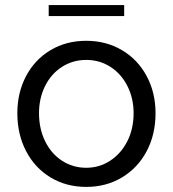

<svg xmlns="http://www.w3.org/2000/svg" viewBox="-20 -723 679 753"><path d="M48 -279Q48 -360 82.5 -425Q117 -490 178.5 -526.5Q240 -563 318 -563Q396 -563 458 -526.5Q520 -490 555 -425Q590 -360 590 -279Q590 -196 555.5 -130.5Q521 -65 459 -27.5Q397 10 318 10Q240 10 178.5 -27Q117 -64 82.5 -130Q48 -196 48 -279ZM504 -279Q504 -337 480 -385Q456 -433 413.5 -460.5Q371 -488 318 -488Q266 -488 223.5 -461Q181 -434 157 -386Q133 -338 133 -279Q133 -218 157 -169Q181 -120 223.5 -92.5Q266 -65 318 -65Q370 -65 412.5 -93Q455 -121 479.5 -169.5Q504 -218 504 -279ZM467 -660H171V-703H467Z"/></svg>

Font: Open Sauce One
Style: Regular
Weight: 400
Designer: Alfredo Marco Pradil
Foundry: Creative Sauce Fz LLC
Version: Version 1.477